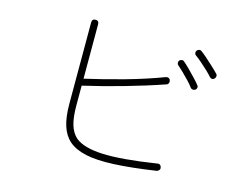

<svg xmlns="http://www.w3.org/2000/svg" viewBox="-95 -858 1189 959"><g transform="rotate(15 500.0 -379.0)"><path d="M778 -66Q650 -47 562 -43Q474 -39 418.5 -51Q363 -63 330 -91Q299 -118 284.5 -163Q270 -208 270 -279V-697Q270 -716 288 -716Q306 -716 306 -697V-416Q403 -438 507 -467Q611 -496 701 -530Q708 -533 715 -530Q722 -527 724 -520Q727 -513 724 -505.5Q721 -498 714 -496Q618 -463 512 -433Q406 -403 306 -380V-279Q306 -216 317.5 -178Q329 -140 354 -118Q396 -83 494 -78.5Q592 -74 772 -102Q780 -104 786 -99.5Q792 -95 793 -87Q795 -80 790.5 -74Q786 -68 778 -66ZM860 -508Q854 -504 847 -504.5Q840 -505 835 -511Q827 -523 810 -541Q793 -559 775.5 -576Q758 -593 747 -602Q741 -607 740.5 -614Q740 -621 744 -627Q749 -632 756.5 -633Q764 -634 769 -629Q781 -619 799.5 -600.5Q818 -582 836 -563Q854 -544 863 -532Q868 -527 867 -519.5Q866 -512 860 -508ZM938 -586Q926 -575 913 -588Q904 -599 886.5 -615.5Q869 -632 850 -648.5Q831 -665 819 -673Q813 -677 812 -684Q811 -691 815 -697Q819 -703 826.5 -704.5Q834 -706 839 -702Q852 -693 871.5 -675.5Q891 -658 910.5 -640Q930 -622 940 -611Q945 -606 944 -598.5Q943 -591 938 -586Z"/></g></svg>

Font: Zen Maru Gothic Light
Style: Regular
Weight: 300
Designer: Yoshimichi Ohira
Foundry: Positype
Version: Version 1.001